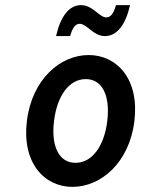

<svg xmlns="http://www.w3.org/2000/svg" viewBox="-20 -718 578 750"><path d="M85 -245C65 -82 153 12 263 12C374 12 485 -82 505 -245C525 -409 437 -503 326 -503C216 -503 105 -409 85 -245ZM191 -245C203 -344 250 -409 315 -409C380 -409 411 -344 399 -245C387 -147 340 -82 275 -82C210 -82 179 -147 191 -245ZM199 -577H254C263 -610 275 -625 291 -625C320 -625 344 -577 390 -577C437 -577 471 -622 488 -698H433C424 -665 412 -650 395 -650C368 -650 343 -698 296 -698C250 -698 216 -653 199 -577Z"/></svg>

Font: Falling Sky
Style: CondObl
Weight: 400
Designer: Paul D. Hunt
Foundry: Adobe Systems Incorporated
Version: Version 1.02